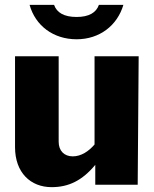

<svg xmlns="http://www.w3.org/2000/svg" viewBox="-20 -762 637 792"><path d="M280 -117C245 -117 222 -140 222 -177V-530H42V-155C42 -50 106 10 193 10C263 10 319 -17 373 -82V0H548L552 -530H370V-166C346 -138 315 -117 280 -117ZM489 -742H388C377 -710 347 -692 296 -692C244 -692 214 -710 203 -742H102C126 -656 200 -600 296 -600C391 -600 464 -657 489 -742Z"/></svg>

Font: Bisquit Text
Style: Bold
Weight: 800
Version: Version 1.004;Glyphs 3.2.3 (3260)